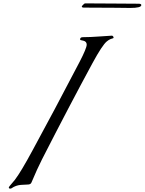

<svg xmlns="http://www.w3.org/2000/svg" viewBox="-20 -1084 856 1136"><path d="M483 -1064Q542 -1064 655 -1063Q768 -1062 800 -1062Q816 -1062 816 -1054Q816 -1037 751 -1037Q731 -1037 664 -1038Q597 -1039 476 -1039Q464 -1039 464 -1046Q464 -1048 472 -1056Q480 -1064 483 -1064ZM229 -142Q201 -87 166 -4Q162 6 149 7.5Q136 9 112.5 9.5Q89 10 70 18Q60 22 53 27Q46 32 42 32Q32 32 32 26Q32 23 38.5 15Q45 7 55 -4.5Q65 -16 68 -20Q104 -67 174 -197Q294 -417 451 -718Q493 -799 493 -820Q493 -838 474 -843Q471 -844 465 -845Q459 -846 456.5 -847Q454 -848 454 -851Q454 -864 470 -864Q514 -864 573.5 -868.5Q633 -873 642 -873Q646 -873 649 -869Q652 -865 652 -862Q652 -858 648.5 -857.5Q645 -857 634.5 -853Q624 -849 612 -839Q585 -817 527 -710Q392 -461 229 -142Z"/></svg>

Font: Miama Nueva
Style: Medium
Weight: 400
Italic angle: -28°
Version: Version 1.0